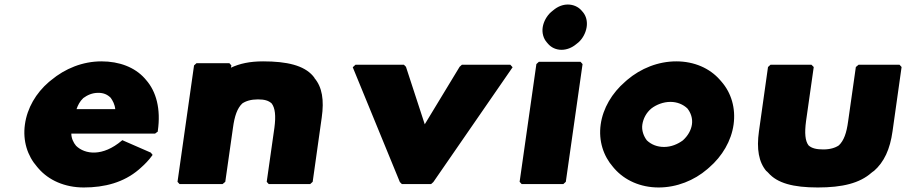

<svg xmlns="http://www.w3.org/2000/svg" viewBox="-20 -806 4002 848"><path d="M348 -373C366 -386 387 -396 414 -396C437 -396 454 -389 469 -374C478 -361 487 -345 489 -324H318C324 -341 332 -358 348 -373ZM518 -185C433 -113 355 -124 316 -162C304 -176 295 -196 295 -216H665L677 -225V-228C691 -325 670 -402 625 -453L619 -460C575 -509 507 -535 428 -535C345 -535 267 -503 206 -452L196 -444C139 -395 100 -329 90 -256C80 -184 101 -118 144 -69L150 -62C195 -10 266 22 350 22C442 22 526 0 593 -57L602 -65C619 -80 637 -98 652 -119L654 -122L646 -132L520 -187Z M975 -3 1009 -242C1016 -294 1028 -328 1050 -349C1066 -360 1089 -367 1119 -367C1148 -367 1166 -362 1180 -349C1195 -329 1199 -295 1192 -242L1158 -3L1167 7H1350L1361 -3L1401 -287C1412 -364 1403 -421 1369 -461V-462L1362 -471C1322 -517 1248 -535 1142 -535C1083 -535 1038 -525 1000 -507L1002 -517L993 -527H848L837 -517L764 -3L773 7H963Z M1764 -520H1550L1538 -509L1746 -2L1755 7H1884L1894 -2L2244 -509L2234 -520H2020L2010 -511L1856 -257L1773 -511Z M2395 -619 2401 -612C2415 -596 2436 -586 2460 -586C2483 -586 2506 -595 2525 -611L2535 -619C2554 -636 2567 -661 2571 -686C2575 -711 2569 -736 2554 -753L2548 -760C2534 -776 2512 -786 2488 -786C2465 -786 2443 -777 2424 -761L2414 -753C2395 -736 2381 -711 2377 -686C2373 -661 2380 -636 2395 -619ZM2284 7H2468L2479 -3L2553 -523L2544 -533H2360L2349 -523L2275 -3Z M2941 -356C2971 -356 2997 -345 3016 -327C3031 -308 3040 -283 3036 -256C3032 -230 3018 -206 2996 -186C2973 -169 2944 -157 2913 -157C2883 -157 2857 -167 2837 -186C2823 -204 2813 -230 2817 -256C2821 -282 2834 -308 2857 -327C2879 -344 2910 -356 2941 -356ZM2688 -68 2694 -61C2739 -10 2808 22 2889 22C2969 22 3046 -9 3104 -59L3112 -66C3170 -116 3210 -184 3220 -256C3230 -328 3210 -396 3166 -446L3159 -454C3115 -504 3047 -535 2967 -535C2887 -535 2810 -504 2750 -453L2741 -445C2683 -395 2643 -328 2633 -256C2623 -184 2645 -117 2688 -68Z M3592 22C3701 22 3777 3 3829 -43L3838 -50H3839C3885 -90 3911 -147 3922 -226L3962 -510L3953 -520H3772L3760 -510L3726 -271C3719 -218 3707 -185 3685 -164C3669 -153 3646 -146 3616 -146C3586 -146 3565 -151 3551 -164C3536 -184 3533 -218 3540 -271L3574 -510L3564 -520H3383L3372 -510L3332 -226C3321 -148 3331 -90 3365 -50H3366L3373 -43C3413 3 3483 22 3592 22Z"/></svg>

Font: Hussar Woodtype
Style: UltraObl
Weight: 900
Foundry: Cannot Into Space Fonts
Version: Version 1.07